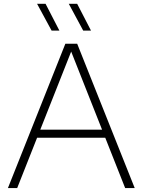

<svg xmlns="http://www.w3.org/2000/svg" viewBox="-20 -964 730 984"><path d="M20.5 0 315 -740H375.5L670.5 0H621.5L338.5 -715.5H351L68 0ZM155.5 -258 168 -299.5H522.5L535 -258ZM406.5 -807 332.5 -944.5H375.5L446.5 -807ZM244.5 -807 170 -944.5H213.5L284.5 -807Z"/></svg>

Font: Encode Sans SemiExpanded ExtraLight
Style: Regular
Weight: 250
Width: 6
Designer: Multiple Designers
Foundry: Impallari Type
Version: Version 3.002